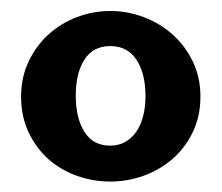

<svg xmlns="http://www.w3.org/2000/svg" viewBox="-20 -741 410 355"><path d="M184.1 -720.7Q215.3 -720.7 245.4 -709.5Q275.4 -698.2 298.8 -677.5Q322.3 -656.7 336.4 -627.4Q350.6 -598.1 350.6 -562.5Q350.6 -525.9 336.4 -496.6Q322.3 -467.3 298.8 -447Q275.4 -426.8 245.4 -416Q215.3 -405.3 184.1 -405.3Q152.3 -405.3 122.6 -415.8Q92.8 -426.3 69.8 -446.5Q46.9 -466.8 33 -496.1Q19 -525.4 19 -562.5Q19 -598.1 33 -627.4Q46.9 -656.7 69.8 -677.5Q92.8 -698.2 122.6 -709.5Q152.3 -720.7 184.1 -720.7ZM183.6 -655.8Q152.3 -655.8 136.2 -630.9Q120.1 -606 120.1 -564Q120.1 -522.5 136.2 -497.1Q152.3 -471.7 183.6 -471.7Q199.2 -471.7 211.4 -478.5Q223.6 -485.4 231.9 -497.3Q240.2 -509.3 244.6 -526.1Q249 -543 249 -563Q249 -605 232.4 -630.4Q215.8 -655.8 183.6 -655.8Z"/></svg>

Font: Varendra
Style: Regular
Weight: 700
Designer: Jacob Thomas
Foundry: Bangla Type Foundry
Version: Version 1.008